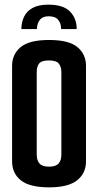

<svg xmlns="http://www.w3.org/2000/svg" viewBox="-20 -800 422 826"><path d="M188 -780Q252 -780 281 -750.5Q310 -721 310 -675H243Q243 -699 230.5 -714.5Q218 -730 189 -730Q163 -730 151 -714Q139 -698 139 -675H72Q72 -704 83.5 -728Q95 -752 120.5 -766Q146 -780 188 -780ZM191 6Q108 6 70 -24Q32 -54 32 -106V-517Q32 -566 68.5 -597Q105 -628 191 -628Q277 -628 313.5 -597Q350 -566 350 -517V-106Q350 -55 312 -24.5Q274 6 191 6ZM191 -83Q220 -83 232 -96.5Q244 -110 244 -135V-489Q244 -513 233 -526.5Q222 -540 190 -540Q159 -540 148.5 -527Q138 -514 138 -490V-135Q138 -110 150 -96.5Q162 -83 191 -83Z"/></svg>

Font: Smooch Sans
Style: Bold
Weight: 700
Designer: Robert E. Leuschke
Foundry: Robert E. Leuschke
Version: Version 1.010